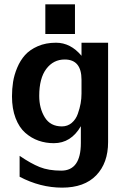

<svg xmlns="http://www.w3.org/2000/svg" viewBox="-20 -678 588 881"><path d="M188 -522V-658H324V-522ZM35 -236Q35 -270 40 -302Q45 -334 59 -367.5Q73 -401 95 -425.5Q117 -450 153.5 -466Q190 -482 237 -482Q304 -482 354 -422V-482H476V-26Q476 70 421.5 126.5Q367 183 265 183Q165 183 70 133V37Q121 72 162 88.5Q203 105 261 105Q351 105 351 -22V-99Q306 -21 227 -21Q190 -21 157 -32.5Q124 -44 96 -68.5Q68 -93 51.5 -136Q35 -179 35 -236ZM160 -238Q160 -181 185.5 -139.5Q211 -98 264 -98Q290 -98 309 -114Q328 -130 337 -155.5Q346 -181 350 -203.5Q354 -226 354 -249V-312Q354 -405 277 -405Q225 -405 192.5 -362Q160 -319 160 -238Z"/></svg>

Font: Coval
Style: Bold
Weight: 700
Foundry: Context Ltd
Version: Version 001.000